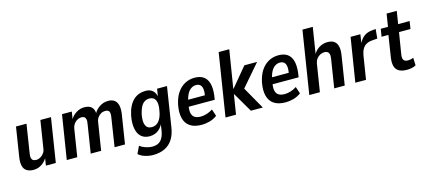

<svg xmlns="http://www.w3.org/2000/svg" viewBox="-63 -1299 4646 2083"><g transform="rotate(-15 2259.5 -257.5)"><path d="M164 10Q116 10 86 -9Q56 -28 46.5 -67.5Q37 -107 46 -164L98 -494H216L166 -175Q160 -142 164.5 -123Q169 -104 183 -95.5Q197 -87 217 -87Q242 -87 264.5 -100Q287 -113 303.5 -135Q320 -157 323 -186L372 -494H491L413 0H302L316 -93H322Q296 -45 254 -17.5Q212 10 164 10Z M536 0 615 -494H725L710 -402H706Q729 -447 773 -475.5Q817 -504 866 -504Q919 -504 946.5 -479Q974 -454 976 -406L972 -404Q996 -448 1039.5 -476Q1083 -504 1134 -504Q1179 -504 1205.5 -483.5Q1232 -463 1241 -424Q1250 -385 1242 -329L1190 0H1073L1122 -317Q1129 -353 1125 -372Q1121 -391 1109 -399Q1097 -407 1077 -407Q1050 -407 1028 -394.5Q1006 -382 990.5 -360.5Q975 -339 971 -308L922 0H805L855 -317Q862 -353 857 -372Q852 -391 839.5 -399Q827 -407 809 -407Q790 -407 772.5 -399.5Q755 -392 740.5 -379Q726 -366 716.5 -348.5Q707 -331 703 -309L654 0Z M1457 190Q1413 190 1368.5 176.5Q1324 163 1293 136L1333 53Q1353 69 1377.5 79Q1402 89 1426.5 94.5Q1451 100 1473 100Q1533 100 1566 66Q1599 32 1611 -36L1625 -128L1631 -129Q1616 -92 1592 -66.5Q1568 -41 1538 -28.5Q1508 -16 1475 -16Q1414 -16 1377.5 -49.5Q1341 -83 1330.5 -145Q1320 -207 1336 -289Q1348 -345 1369 -386Q1390 -427 1418 -453Q1446 -479 1481 -491.5Q1516 -504 1555 -504Q1608 -504 1638 -474Q1668 -444 1672 -392H1666L1683 -494H1794L1724 -48Q1712 31 1677.5 84Q1643 137 1587 163.5Q1531 190 1457 190ZM1521 -106Q1550 -106 1574 -120.5Q1598 -135 1616.5 -167Q1635 -199 1644 -249Q1661 -330 1642.5 -371.5Q1624 -413 1573 -413Q1544 -413 1520 -398.5Q1496 -384 1479 -353Q1462 -322 1450 -272Q1434 -190 1452 -148Q1470 -106 1521 -106Z M2052 10Q1970 10 1921.5 -22.5Q1873 -55 1857 -117.5Q1841 -180 1858 -268Q1875 -347 1910 -398.5Q1945 -450 1995 -477Q2045 -504 2105 -504Q2166 -504 2204.5 -477.5Q2243 -451 2258 -397.5Q2273 -344 2263 -262L2256 -216H1948L1959 -291H2181L2163 -273Q2173 -330 2168 -362Q2163 -394 2145.5 -408.5Q2128 -423 2100 -423Q2070 -423 2044 -405.5Q2018 -388 1999.5 -352.5Q1981 -317 1971 -261L1966 -231Q1956 -178 1963.5 -144.5Q1971 -111 1996.5 -95Q2022 -79 2064 -79Q2096 -79 2131.5 -90Q2167 -101 2199 -122L2225 -44Q2184 -14 2139 -2Q2094 10 2052 10Z M2319 0 2431 -705H2550L2481 -279H2484L2663 -494H2806L2581 -233L2579 -280L2738 0H2604L2476 -219H2472L2437 0Z M2994 10Q2912 10 2863.5 -22.5Q2815 -55 2799 -117.5Q2783 -180 2800 -268Q2817 -347 2852 -398.5Q2887 -450 2937 -477Q2987 -504 3047 -504Q3108 -504 3146.5 -477.5Q3185 -451 3200 -397.5Q3215 -344 3205 -262L3198 -216H2890L2901 -291H3123L3105 -273Q3115 -330 3110 -362Q3105 -394 3087.5 -408.5Q3070 -423 3042 -423Q3012 -423 2986 -405.5Q2960 -388 2941.5 -352.5Q2923 -317 2913 -261L2908 -231Q2898 -178 2905.5 -144.5Q2913 -111 2938.5 -95Q2964 -79 3006 -79Q3038 -79 3073.5 -90Q3109 -101 3141 -122L3167 -44Q3126 -14 3081 -2Q3036 10 2994 10Z M3260 0 3372 -705H3488L3440 -404H3436Q3461 -451 3504 -477.5Q3547 -504 3599 -504Q3646 -504 3673 -484Q3700 -464 3709.5 -425.5Q3719 -387 3710 -329L3658 0H3540L3590 -317Q3596 -352 3590.5 -371Q3585 -390 3571.5 -398.5Q3558 -407 3537 -407Q3512 -407 3488.5 -394.5Q3465 -382 3449 -360Q3433 -338 3428 -308L3379 0Z M3777 0 3856 -494H3966L3949 -381H3944Q3967 -437 4005.5 -467.5Q4044 -498 4101 -502L4141 -506L4131 -401L4059 -395Q4030 -392 4005 -377.5Q3980 -363 3963.5 -335.5Q3947 -308 3940 -269L3897 0Z M4356 10Q4303 10 4269 -8Q4235 -26 4223 -65Q4211 -104 4220 -164L4258 -408H4181L4195 -494H4276L4299 -637H4413L4390 -494H4519L4506 -408H4377L4338 -169Q4331 -124 4344.5 -105Q4358 -86 4392 -86Q4407 -86 4424 -89.5Q4441 -93 4454 -99L4457 -13Q4437 -1 4409.5 4.5Q4382 10 4356 10Z"/></g></svg>

Font: Nunito Sans 10pt Condensed
Style: Bold Italic
Weight: 700
Width: 3
Italic angle: -9°
Designer: Vernon Adams
Foundry: Vernon Adams
Version: Version 3.101;gftools[0.9.27]